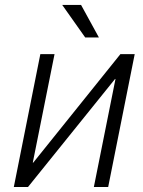

<svg xmlns="http://www.w3.org/2000/svg" viewBox="-20 -744 568 764"><path d="M410.5 0H353.5L439.5 -429.5L438 -430L91.5 0H35L140.5 -528.5H197L110.5 -97L112 -96.5L459 -528.5H516ZM373.5 -595H319L227.5 -724.5H302.5Z"/></svg>

Font: Roberto Sans Light
Style: Italic
Weight: 300
Italic angle: -11°
Designer: Google
Version: Version 1.00;June 11, 2020;FontCreator 12.0.0.2522 64-bit; t